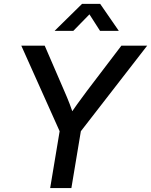

<svg xmlns="http://www.w3.org/2000/svg" viewBox="-20 -961 772 981"><path d="M236.3 0 284.7 -290.5 88.9 -727.5H208.5L308.1 -497.1Q323.2 -462.9 336.2 -429.2Q349.1 -395.5 361.8 -357.9H326.2Q350.6 -395.5 375 -429.4Q399.4 -463.4 424.8 -497.1L600.1 -727.5H731.9L393.1 -290.5L344.7 0ZM354.5 -803.2H259.8V-804.2L399.4 -941.4H491.7L586.4 -804.2V-803.2H491.2L437 -887.7Z"/></svg>

Font: Inter 28pt Medium
Style: Italic
Weight: 500
Italic angle: -9.3988°
Designer: Rasmus Andersson
Foundry: rsms
Version: Version 4.001;git-66647c0bb